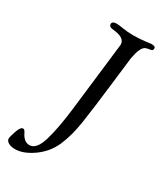

<svg xmlns="http://www.w3.org/2000/svg" viewBox="-204 -787 803 935"><g transform="rotate(30 197.5 -319.5)"><path d="M189 -246 234 -629Q234 -668 166 -674Q141 -676 141 -692Q141 -708 167 -708Q179 -708 205 -703.5Q231 -699 264.5 -699Q298 -699 329 -703Q360 -707 362 -707Q385 -707 385 -696Q385 -685 379 -682.5Q373 -680 364 -679Q355 -678 345 -674Q322 -663 310 -597Q308 -583 291.5 -441Q275 -299 262 -212.5Q249 -126 222.5 -66.5Q196 -7 142 31Q88 69 42 69Q19 69 4.5 60.5Q-10 52 -10 40Q-10 28 1.5 -5Q13 -38 27 -38Q35 -38 42 -24Q61 17 93 17Q132 17 153.5 -54.5Q175 -126 189 -246Z"/></g></svg>

Font: Sorts Mill Goudy
Style: Italic
Weight: 400
Italic angle: -7.40001°
Version: Version 003.101